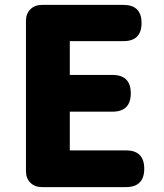

<svg xmlns="http://www.w3.org/2000/svg" viewBox="-20 -764 670 784"><path d="M151 0Q122 0 104 -18Q86 -36 86 -65V-679Q86 -708 104 -726Q122 -744 151 -744H484Q558 -744 558 -670Q558 -596 484 -596H265V-458H439Q514 -458 514 -383Q514 -308 439 -308H265V-150H494Q569 -150 569 -75Q569 0 494 0H327Z"/></svg>

Font: GenSenRounded TW H
Style: Regular
Weight: 900
Version: Version 1.501;PS 1;hotconv 16.6.51;makeotf.lib2.5.65220